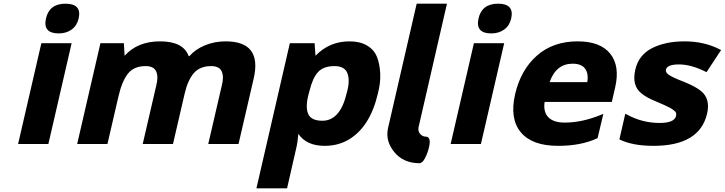

<svg xmlns="http://www.w3.org/2000/svg" viewBox="-20 -780 3926 1040"><path d="M335 -760Q424 -760 406 -680Q397 -641 368 -620Q339 -599 298 -599Q211 -599 229 -680Q247 -760 335 -760ZM368 -546 242 0H78L204 -546Z M1181 -315Q1194 -364 1181 -393Q1168 -422 1124 -422Q1063 -422 1030 -384Q997 -346 980 -272L917 0H753L826 -315Q839 -364 826 -393Q813 -422 769 -422Q705 -422 672.5 -380.5Q640 -339 621 -255L562 0H398L524 -546H651L655 -478Q725 -556 847 -556Q973 -556 1002 -476H1006Q1038 -513 1090 -534.5Q1142 -556 1202 -556Q1401 -556 1354 -354L1272 0H1108Z M1689 -478Q1764 -556 1873 -556Q1930 -556 1968 -533.5Q2006 -511 2021.5 -472.5Q2037 -434 2039.5 -382.5Q2042 -331 2027 -274Q1985 -93 1869 -24Q1811 10 1739 10Q1640 10 1596 -55Q1591 -2 1587 12L1535 240H1369L1550 -546H1684ZM1726 -126Q1823 -126 1858 -276Q1877 -341 1862.5 -381.5Q1848 -422 1792 -422Q1733 -422 1703.5 -390.5Q1674 -359 1657 -290L1653 -275Q1633 -204 1648.5 -165Q1664 -126 1726 -126Z M2252 104Q2165 104 2115.5 43.5Q2066 -17 2082 -87L2237 -760H2401L2247 -90Q2243 -69 2256 -54.5Q2269 -40 2285 -40Q2317 -40 2304 16Q2297 48 2282.5 76Q2268 104 2252 104Z M2678 -760Q2767 -760 2749 -680Q2740 -641 2711 -620Q2682 -599 2641 -599Q2554 -599 2572 -680Q2590 -760 2678 -760ZM2711 -546 2585 0H2421L2547 -546Z M2957 -335H3161Q3169 -382 3149 -408.5Q3129 -435 3082 -435Q2992 -435 2957 -335ZM3217 -32 3213 -30Q3126 10 3003 10Q2862 10 2801 -63.5Q2740 -137 2770 -269Q2801 -402 2888.5 -479Q2976 -556 3109 -556Q3232 -556 3285.5 -489Q3339 -422 3312 -306L3294 -228H2930Q2922 -174 2950 -145Q2978 -116 3039 -116Q3133 -116 3235 -158L3248 -163Z M3807 -389 3801 -392Q3723 -431 3658 -431Q3594 -431 3587 -403Q3584 -389 3601 -376Q3621 -361 3689 -335Q3748 -311 3777 -287Q3829 -245 3810 -164Q3769 10 3520 10Q3409 10 3339 -23L3335 -25L3367 -164L3377 -159Q3459 -114 3553 -114Q3633 -114 3642 -152Q3645 -168 3638 -175Q3624 -189 3605 -198Q3587 -208 3537 -229Q3483 -250 3452 -276Q3402 -318 3421 -402Q3439 -482 3511.5 -519Q3584 -556 3688 -556Q3795 -556 3880 -512L3886 -509Z"/></svg>

Font: Passageway
Style: BdIt
Weight: 700
Foundry: Ascender Corporation
Version: Version 1.11